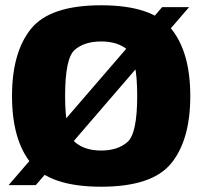

<svg xmlns="http://www.w3.org/2000/svg" viewBox="-20 -701 745 727"><path d="M12.5 0H115.5L696 -674H594ZM363 6Q556.5 6 628.5 -82.8Q700.5 -171.5 700.5 -337.5Q700.5 -503 628.5 -592Q556.5 -681 363 -681Q169.5 -681 97.5 -592Q25.5 -503 25.5 -337.5Q25.5 -171.5 97.5 -82.8Q169.5 6 363 6ZM363 -131Q300.5 -131 263.5 -163.2Q226.5 -195.5 226.5 -337.5Q226.5 -481.5 263.5 -512.8Q300.5 -544 363 -544Q425.5 -544 462.5 -512.8Q499.5 -481.5 499.5 -337.5Q499.5 -195.5 462.5 -163.2Q425.5 -131 363 -131Z"/></svg>

Font: Anybody UltraCondensed Thin ExtraBold
Style: Regular
Weight: 800
Version: Version 1.111